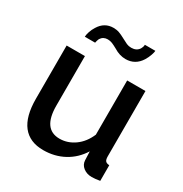

<svg xmlns="http://www.w3.org/2000/svg" viewBox="-172 -860 952 1000"><g transform="rotate(30 304.5 -360.0)"><path d="M451 -666Q462 -684 468.5 -703Q475 -722 475 -730H412L411 -721Q410 -716 404 -704Q389 -681 358 -681Q342 -681 329.5 -686.5Q317 -692 297 -703Q277 -714 261.5 -719.5Q246 -725 227 -725Q173 -725 143 -676Q132 -659 126 -640Q120 -621 120 -610H182L184 -619Q186 -627 190 -636Q204 -658 231 -658Q245 -658 257.5 -653Q270 -648 290 -637Q325 -615 361 -615Q419 -615 451 -666ZM441 -106 443 -54Q444 -28 465 -11.5Q486 5 516 5Q536 5 565 0V-94Q548 -95 541.5 -103Q535 -111 535 -130V-523H425V-197Q402 -143 360.5 -113.5Q319 -84 271 -84Q171 -84 171 -225V-523H61V-203Q61 -97 103 -43.5Q145 10 227 10Q295 10 350.5 -20Q406 -50 441 -106Z"/></g></svg>

Font: RT Raleway SemiBold
Style: Regular
Weight: 400
Designer: Matt McInerney, Pablo Impallari, Rodrigo Fuenzalida — Edited by Milan Moffatt in April 2016
Foundry: Matt McInerney, Pablo Impallari, Rodrigo Fuenzalida — Edited by Milan Moffatt in April 2016
Version: Version 3.001